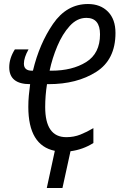

<svg xmlns="http://www.w3.org/2000/svg" viewBox="-20 -745 599 956"><path d="M410 -656Q478 -656 478 -574Q478 -479 409 -436Q340 -393 236 -393H227Q240 -455 265.5 -515.5Q291 -576 327.5 -616Q364 -656 410 -656ZM291 191 331 8Q393 0 445 -33V-107Q413 -88 380.5 -75Q348 -62 310 -62Q205 -62 205 -212Q205 -268 214 -326H222Q363 -326 459 -387Q555 -448 555 -581Q555 -649 517.5 -687Q480 -725 418 -725Q312 -725 244 -626Q176 -527 144 -393H139Q99 -393 99 -428Q99 -458 122 -499H54Q26 -455 26 -410Q26 -326 130 -326Q126 -297 123.5 -269Q121 -241 121 -213Q121 -21 253 6L213 191Z"/></svg>

Font: Noto Sans Display Condensed
Style: Italic
Weight: 400
Width: 3
Designer: Monotype Design team
Foundry: Monotype Imaging Inc.
Version: 1.000